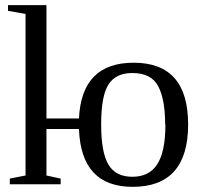

<svg xmlns="http://www.w3.org/2000/svg" viewBox="-20 -714 787 744"><path d="M498 -471Q709 -471 709 -232Q709 10 494 10Q294 10 286 -214H160V-34L215 -22V0H18V-22L79 -34V-660L11 -672V-694H160V-255H286Q296 -471 498 -471ZM621 -232 620 -231Q620 -329 593 -380Q566 -431 493 -431Q428 -431 400 -386Q372 -342 372 -232Q372 -122 401 -75Q429 -29 493 -29Q558 -29 589 -77Q621 -126 621 -232Z"/></svg>

Font: Libra Serif Modern
Style: Regular
Weight: 400
Designer: Stefan Peev, Context Ltd
Foundry: Stefan Peev, Context Ltd
Version: Version 1.000